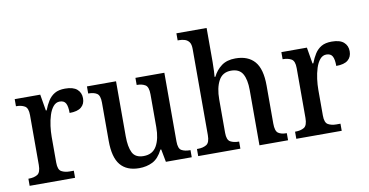

<svg xmlns="http://www.w3.org/2000/svg" viewBox="-74 -960 2251 1170"><g transform="rotate(-10 1051.5 -375.0)"><path d="M26 0V-44H29Q61 -44 82 -56.5Q103 -69 103 -116V-424Q103 -468 82 -480Q61 -492 31 -492H28V-536H186L203 -435H208Q220 -467 236 -492Q252 -517 276.5 -531.5Q301 -546 341 -546Q391 -546 415 -525Q439 -504 439 -469Q439 -434 415.5 -414.5Q392 -395 343 -395Q343 -436 332.5 -455Q322 -474 295 -474Q272 -474 255.5 -454.5Q239 -435 229 -403.5Q219 -372 214.5 -337Q210 -302 210 -271V-111Q210 -67 231 -55.5Q252 -44 281 -44H307V0Z M703 10Q626 10 587 -37Q548 -84 548 -186V-423Q548 -467 529 -479.5Q510 -492 478 -492H475V-536H655V-196Q655 -130 673 -94Q691 -58 742 -58Q798 -58 823 -102Q848 -146 848 -218V-421Q848 -468 827.5 -480Q807 -492 778 -492H775V-536H954V-111Q954 -66 974.5 -55Q995 -44 1025 -44H1029V0H869L854 -79H849Q823 -27 786 -8.5Q749 10 703 10Z M1069 0V-44H1076Q1106 -44 1127.5 -56.5Q1149 -69 1149 -116V-649Q1149 -678 1138.5 -692Q1128 -706 1111.5 -711Q1095 -716 1077 -716H1068V-760H1255V-549Q1255 -521 1253.5 -492.5Q1252 -464 1251 -458H1256Q1275 -497 1308.5 -522Q1342 -547 1395 -547Q1473 -547 1513.5 -500.5Q1554 -454 1554 -351V-116Q1554 -69 1572.5 -56.5Q1591 -44 1622 -44H1625V0H1448V-342Q1448 -407 1427.5 -442.5Q1407 -478 1356 -478Q1303 -478 1279 -433.5Q1255 -389 1255 -318V-111Q1255 -67 1276 -55.5Q1297 -44 1327 -44H1330V0Z M1676 0V-44H1679Q1711 -44 1732 -56.5Q1753 -69 1753 -116V-424Q1753 -468 1732 -480Q1711 -492 1681 -492H1678V-536H1836L1853 -435H1858Q1870 -467 1886 -492Q1902 -517 1926.5 -531.5Q1951 -546 1991 -546Q2041 -546 2065 -525Q2089 -504 2089 -469Q2089 -434 2065.5 -414.5Q2042 -395 1993 -395Q1993 -436 1982.5 -455Q1972 -474 1945 -474Q1922 -474 1905.5 -454.5Q1889 -435 1879 -403.5Q1869 -372 1864.5 -337Q1860 -302 1860 -271V-111Q1860 -67 1881 -55.5Q1902 -44 1931 -44H1957V0Z"/></g></svg>

Font: Noto Serif Khmer SemiCondensed Medium
Style: Regular
Weight: 500
Width: 4
Designer: Danh Hong and the Monotype Design Team
Foundry: Monotype Imaging Inc.
Version: Version 2.004; ttfautohint (v1.8.4.7-5d5b)